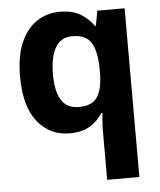

<svg xmlns="http://www.w3.org/2000/svg" viewBox="-55 -604 742 891"><g transform="rotate(-5 316.0 -158.0)"><path d="M408 11Q408 -8 409.5 -30Q411 -52 414 -71H408Q387 -37 350 -13.5Q313 10 253 10Q162 10 104.5 -61.5Q47 -133 47 -272Q47 -366 73.5 -428.5Q100 -491 147.5 -523.5Q195 -556 256 -556Q316 -556 353.5 -533Q391 -510 414 -476H418L431 -546H558V240H408ZM307 -108Q368 -108 392.5 -144Q417 -180 418 -253V-274Q418 -354 394 -396Q370 -438 304 -438Q251 -438 225.5 -394Q200 -350 200 -270Q200 -189 226 -148.5Q252 -108 307 -108Z"/></g></svg>

Font: Noto Sans Syriac Eastern
Style: Bold
Weight: 700
Designer: Patrick Giasson and the Monotype Design Team
Foundry: Monotype Imaging Inc.
Version: Version 3.001